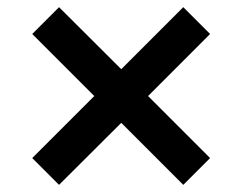

<svg xmlns="http://www.w3.org/2000/svg" viewBox="-20 -603 675 535"><path d="M144.5 -87.9 69.8 -162.6 242.7 -335.4 69.8 -508.3 144.5 -583 317.9 -410.2 490.7 -583 565.4 -508.3 392.6 -335.4 565.4 -162.6 490.7 -87.9 317.9 -260.7Z"/></svg>

Font: Schibsted Grotesk SemiBold
Style: Regular
Weight: 600
Designer: Bakken & Baeck AS, Henrik Kongsvoll
Foundry: Schibsted ASA
Version: Version 1.100;gftools[0.9.25]